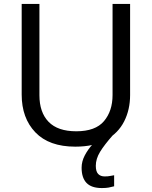

<svg xmlns="http://www.w3.org/2000/svg" viewBox="-20 -734 771 974"><path d="M466 107Q466 136 478 148.5Q490 161 511 161Q528 161 539.5 158.5Q551 156 559 155V211Q545 215 531 217.5Q517 220 497 220Q444 220 419 194Q394 168 394 117Q394 85 410 54.5Q426 24 449 -1Q472 -26 492 -40L555 -51Q509 1 487.5 36.5Q466 72 466 107ZM640 -714V-252Q640 -178 610 -118.5Q580 -59 518.5 -24.5Q457 10 362 10Q229 10 159.5 -62.5Q90 -135 90 -254V-714H180V-251Q180 -164 226.5 -116Q273 -68 367 -68Q464 -68 507.5 -119.5Q551 -171 551 -252V-714Z"/></svg>

Font: Noto IKEA Latin
Style: Regular
Weight: 400
Designer: Monotype Design Team
Foundry: Monotype Imaging Inc.
Version: Version 1.0